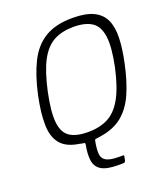

<svg xmlns="http://www.w3.org/2000/svg" viewBox="-155 -782 934 1077"><g transform="rotate(-20 312.5 -244.0)"><path d="M75 -334Q99 -445 137 -521.5Q175 -598 239 -637Q303 -676 404 -676Q483 -676 529 -653.5Q575 -631 594.5 -588Q614 -545 612 -481Q610 -417 592 -334Q571 -235 539.5 -164Q508 -93 457 -51.5Q406 -10 326 2Q319 3 312.5 4Q306 5 299 6Q295 6 292.5 8Q290 10 289 14Q280 61 282 90Q284 119 307.5 132.5Q331 146 384 146H408Q415 146 413 152L408 178Q407 181 405 183.5Q403 186 398 187Q395 188 385.5 188Q376 188 364 188Q296 188 264 168.5Q232 149 226.5 110Q221 71 232 15Q232 11 231 8.5Q230 6 225 6Q218 5 212 4Q206 3 199 1Q125 -10 91 -51Q57 -92 55.5 -163Q54 -234 75 -334ZM133 -334Q109 -220 116 -157Q123 -94 161.5 -69Q200 -44 269 -44Q337 -44 387 -69Q437 -94 473 -157Q509 -220 534 -334Q558 -449 549 -512.5Q540 -576 500.5 -601.5Q461 -627 392 -627Q324 -627 275 -601Q226 -575 192 -512Q158 -449 133 -334Z"/></g></svg>

Font: Glory Light
Style: Italic
Weight: 300
Italic angle: -12°
Version: Version 1.011